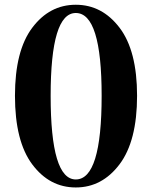

<svg xmlns="http://www.w3.org/2000/svg" viewBox="-20 -784 647 820"><path d="M196.3 -375Q196.3 -17.6 303.7 -17.6Q414.1 -17.6 414.1 -375Q414.1 -728.5 303.7 -728.5Q196.3 -728.5 196.3 -375ZM565.4 -375Q565.4 -181.6 490.7 -82.5Q416 16.6 303.7 16.6Q191.4 16.6 117.7 -82Q43.9 -180.7 43.9 -375Q43.9 -567.4 117.7 -665.5Q191.4 -763.7 303.7 -763.7Q416 -763.7 490.7 -665.5Q565.4 -567.4 565.4 -375Z"/></svg>

Font: Bpmf Zihi Serif Heavy
Style: Heavy
Weight: 900
Foundry: But Ko
Version: Version 1.320